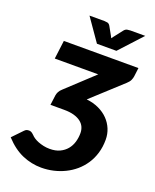

<svg xmlns="http://www.w3.org/2000/svg" viewBox="-176 -1007 893 1108"><g transform="rotate(20 270.5 -453.0)"><path d="M0 0ZM546.5 -725 540 -672.5Q538.5 -660.5 532.8 -647.8Q527 -635 512.5 -622L328 -453Q370 -448.5 404 -432.5Q438 -416.5 461.5 -392.2Q485 -368 497.8 -337Q510.5 -306 510.5 -271.5Q510.5 -227 499 -188.8Q487.5 -150.5 467 -119.8Q446.5 -89 418.8 -65.2Q391 -41.5 358 -25.5Q325 -9.5 288.8 -1.2Q252.5 7 215 7Q155 7 98.5 -17.2Q42 -41.5 -9.5 -97.5L50 -159.5Q58.5 -168 65 -169.2Q71.5 -170.5 75.5 -170.5Q83 -170.5 89.5 -168Q96 -165.5 107.5 -154.5Q114 -147 125.5 -139.2Q137 -131.5 152.2 -125.5Q167.5 -119.5 185.8 -115.5Q204 -111.5 224 -111.5Q260 -111.5 285.8 -123.8Q311.5 -136 328.2 -156.2Q345 -176.5 352.8 -202.8Q360.5 -229 360.5 -257.5Q360.5 -277.5 352.8 -294.8Q345 -312 328.5 -324.8Q312 -337.5 286.5 -344.8Q261 -352 226 -352H142L150 -413.5Q151.5 -423.5 157.2 -435Q163 -446.5 175.5 -457.5L341 -611.5H74L88.5 -725ZM177.5 -913H269.5Q277 -913 287.5 -911Q298 -909 305 -897L334 -845L340 -833Q343.5 -839 349 -845L389 -896.5Q398.5 -909 409.8 -911Q421 -913 428.5 -913H520L393 -775H273.5Z"/></g></svg>

Font: Lato Heavy
Style: Italic
Weight: 800
Italic angle: -7°
Designer: Lukasz Dziedzic
Foundry: tyPoland Lukasz Dziedzic
Version: Version 2.007; 2014-02-27